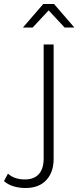

<svg xmlns="http://www.w3.org/2000/svg" viewBox="-108 -745 394 963"><path d="M-88 163 -68 126Q-36 155 17 155Q63 155 87 128Q111 101 111 50V-522H161V52Q161 119 124 158.5Q87 198 20 198Q-13 198 -41.5 189Q-70 180 -88 163ZM216 -607 136 -693 56 -607H7L109 -725H163L265 -607Z"/></svg>

Font: Idrija Light
Style: Regular
Weight: 300
Designer: Julieta Ulanovsky
Foundry: Julieta Ulanovsky
Version: Version 7.200